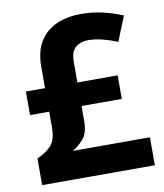

<svg xmlns="http://www.w3.org/2000/svg" viewBox="-82 -791 735 859"><g transform="rotate(-10 286.0 -362.0)"><path d="M342 -724Q396 -724 444.5 -712.5Q493 -701 532 -684L487 -572Q453 -586 419 -594.5Q385 -603 354 -603Q322 -603 298.5 -584.5Q275 -566 275 -519V-425H458V-318H275V-248Q275 -195 251 -168Q227 -141 201 -127H552V0H40V-121Q81 -139 104.5 -164.5Q128 -190 128 -247V-318H41V-425H128V-520Q128 -594 157 -638.5Q186 -683 234.5 -703.5Q283 -724 342 -724Z"/></g></svg>

Font: Noto Sans NKo Unjoined
Style: Bold
Weight: 700
Designer: Monotype Design Team
Foundry: Monotype Imaging Inc.
Version: Version 2.004